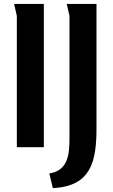

<svg xmlns="http://www.w3.org/2000/svg" viewBox="-20 -752 576 981"><path d="M52 -732C53 -727 66 -673 66 -671V0H204V-732ZM321 -732 335 -671V-47C335 34 329 120 232 134L250 209C447 200 473 70 473 -98V-732Z"/></svg>

Font: Rosario
Style: Bold
Weight: 700
Designer: Hector Gatti
Foundry: Omnibus Type
Version: Version 1.100